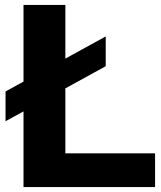

<svg xmlns="http://www.w3.org/2000/svg" viewBox="-20 -760 656 780"><path d="M75.5 0V-307.5L2.5 -267.5V-388.5L75.5 -428.5V-740H245.5V-522L409.5 -612V-491L245.5 -401V-137H610V0Z"/></svg>

Font: Encode Sans SmExp
Style: Bold
Weight: 700
Width: 6
Designer: Multiple Designers
Foundry: Impallari Type
Version: Version 3.002; ttfautohint (v1.8.3) -l 8 -r 50 -G 200 -x 14 